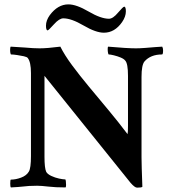

<svg xmlns="http://www.w3.org/2000/svg" viewBox="-20 -862 799 887"><path d="M613.3 4.9Q602.5 4.9 583 -17.6L185.5 -511.7V-137.7Q185.5 -85.9 193.4 -68.4Q199.2 -57.6 216.8 -49.3Q234.4 -41 252.9 -37.1Q271.5 -33.2 281.2 -33.2Q283.2 -33.2 284.2 -24.9Q285.2 -16.6 285.2 -7.8Q285.2 1 283.2 3.9Q236.3 3.9 203.6 0Q170.9 -3.9 151.4 -3.9Q127.9 -3.9 114.3 -2.9Q100.6 -2 83.5 0Q66.4 2 30.3 3.9Q27.3 1 27.3 -13.7Q27.3 -32.2 30.3 -32.2Q52.7 -32.2 77.6 -41.5Q102.5 -50.8 113.3 -69.3Q123 -85 123 -140.6V-524.4Q123 -575.2 108.4 -593.8Q105.5 -598.6 90.3 -602.1Q75.2 -605.5 58.1 -607.9Q41 -610.4 31.2 -610.4Q29.3 -610.4 27.8 -618.2Q26.4 -626 26.9 -635.3Q27.3 -644.5 29.3 -646.5L91.8 -642.6Q114.3 -640.6 132.3 -639.6Q150.4 -638.7 163.1 -638.7Q179.7 -638.7 203.6 -640.6Q227.5 -642.6 258.8 -646.5Q278.3 -607.4 313 -560.5Q347.7 -513.7 391.1 -461.4Q434.6 -409.2 481 -353.5Q527.3 -297.9 569.3 -242.2Q570.3 -246.1 570.8 -255.9Q571.3 -265.6 571.3 -282.2V-511.7Q571.3 -568.4 558.6 -582Q552.7 -589.8 537.6 -596.2Q522.5 -602.5 506.3 -606.4Q490.2 -610.4 482.4 -610.4Q480.5 -610.4 479 -618.2Q477.5 -626 477.5 -635.3Q477.5 -644.5 479.5 -646.5Q524.4 -642.6 556.6 -640.6Q588.9 -638.7 608.4 -638.7Q625 -638.7 650.4 -640.6Q675.8 -642.6 698.7 -644.5Q721.7 -646.5 729.5 -646.5Q733.4 -639.6 733.4 -628.9Q733.4 -610.4 728.5 -610.4Q675.8 -610.4 647.5 -578.1Q633.8 -561.5 633.8 -506.8V-135.7Q633.8 -118.2 634.8 -84Q635.7 -49.8 637.7 1Q633.8 4.9 613.3 4.9ZM460 -710.9Q422.9 -710.9 366.2 -744.1Q309.6 -777.3 272.5 -777.3Q253.9 -777.3 229.5 -750Q204.1 -721.7 200.2 -721.7Q192.4 -721.7 192.4 -743.2Q192.4 -767.6 210 -792Q247.1 -841.8 295.9 -841.8Q333 -841.8 389.6 -808.6Q446.3 -775.4 483.4 -775.4Q502 -775.4 525.4 -803.7Q548.8 -831.1 553.7 -831.1Q561.5 -831.1 561.5 -809.6Q561.5 -785.2 543.9 -759.8Q509.8 -710.9 460 -710.9Z"/></svg>

Font: Crimson Text
Style: Bold
Weight: 700
Designer: Sebastian Kosch
Foundry: Sebastian Kosch
Version: Version 1.100